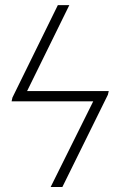

<svg xmlns="http://www.w3.org/2000/svg" viewBox="-20 -748 455 768"><path d="M257.3 -727.5 88.4 -383.8H415L411.6 -369.1L229.5 0H182.6L353 -342.8H26.4L29.8 -357.9L211.4 -727.5Z"/></svg>

Font: Inter Display Extra Light
Style: Italic
Weight: 200
Italic angle: -9.39999°
Designer: Rasmus Andersson
Foundry: rsms
Version: Version 4.000;git-4fc901f